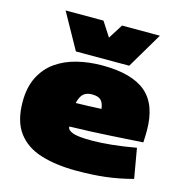

<svg xmlns="http://www.w3.org/2000/svg" viewBox="-116 -894 957 1009"><g transform="rotate(15 363.0 -389.5)"><path d="M388 10Q278 10 195.5 -15.5Q113 -41 68 -102Q23 -163 23 -268Q23 -347 51.5 -403Q80 -459 129 -493.5Q178 -528 242.5 -544Q307 -560 380 -560Q540 -560 616.5 -495.5Q693 -431 693 -290Q693 -278 692.5 -258.5Q692 -239 691 -225Q619 -221 519.5 -214.5Q420 -208 294 -205Q294 -205 294 -201Q295 -185 323 -174.5Q351 -164 425 -164Q472 -164 532.5 -170Q593 -176 666 -189L694 -27Q619 -7 547.5 1.5Q476 10 388 10ZM294 -333Q326 -334 363 -335Q400 -336 433 -338Q429 -371 414 -385Q399 -399 366 -399Q337 -399 320 -384.5Q303 -370 294 -333ZM630 -789 515 -595H225L117 -789H323L374 -710L424 -789Z"/></g></svg>

Font: Georama Expanded Black
Style: Regular
Weight: 900
Width: 7
Designer: Jean-Baptiste Levee
Foundry: Production Type
Version: Version 1.000